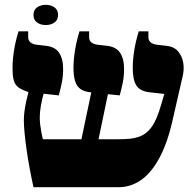

<svg xmlns="http://www.w3.org/2000/svg" viewBox="-20 -777 803 797"><path d="M119 0Q111 -36 103.5 -76Q96 -116 90.5 -154.5Q85 -193 82 -225Q79 -257 79 -277Q79 -295 81.5 -314.5Q84 -334 88.5 -355Q93 -376 98 -395L95 -396Q68 -405 54.5 -416Q41 -427 36.5 -445.5Q32 -464 32 -495Q32 -527 38 -566Q44 -605 57 -647H97V-622Q97 -609 106.5 -601Q116 -593 135 -591L170 -587Q208 -583 225 -558.5Q242 -534 242 -490Q242 -462 237 -436Q232 -410 224 -381L161 -388Q155 -366 150 -339.5Q145 -313 145 -289Q145 -275 147 -258.5Q149 -242 152 -226.5Q155 -211 158 -199H318L359 -394H354Q314 -399 299.5 -423Q285 -447 285 -495Q285 -527 291 -566Q297 -605 310 -647H350V-622Q350 -609 359.5 -601Q369 -593 388 -591L423 -587Q461 -583 478 -558.5Q495 -534 495 -490Q495 -462 490 -436Q485 -410 477 -381L428 -386L389 -199H473Q498 -199 518 -201Q538 -203 554.5 -208.5Q571 -214 584.5 -224Q598 -234 609.5 -250Q621 -266 631 -290Q641 -314 650 -346L662 -387L600 -394Q560 -399 545.5 -423Q531 -447 531 -495Q531 -527 537 -566Q543 -605 556 -647H596V-622Q596 -609 605.5 -601Q615 -593 634 -591L669 -587Q702 -584 719 -564Q736 -544 740.5 -517Q745 -490 739 -464L695 -272Q684 -224 670 -185.5Q656 -147 639 -116.5Q622 -86 603 -64Q584 -42 563 -28Q542 -14 519.5 -7Q497 0 474 0ZM170 -673Q149 -673 134 -683.5Q119 -694 119 -715Q119 -736 134 -746.5Q149 -757 170 -757Q191 -757 206 -746.5Q221 -736 221 -715Q221 -694 206 -683.5Q191 -673 170 -673Z"/></svg>

Font: Noto Serif Hebrew Black
Style: Regular
Weight: 900
Version: Version 2.003